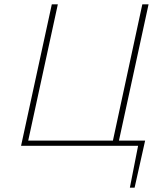

<svg xmlns="http://www.w3.org/2000/svg" viewBox="-20 -678 771 893"><path d="M525 0 530 -24H655L638 0ZM584 195 627 -24H655L606 195ZM500 0 642 -658H671L528 0ZM88 0 92 -24H522L517 0ZM78 0 221 -658H249L106 0Z"/></svg>

Font: Ysabeau Infant Thin
Style: Italic
Weight: 250
Italic angle: -12°
Designer: Christian Thalmann (Catharsis Fonts)
Version: Version 2.001;gftools[0.9.30]; featfreeze: ss01,ss02,lnum